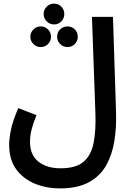

<svg xmlns="http://www.w3.org/2000/svg" viewBox="-20 -818 726 1069"><path d="M31 -13Q31 -46 41 -95.5Q51 -145 82 -216L183 -177Q164 -130 155.5 -95.5Q147 -61 147 -28Q147 45 194 82Q241 119 317 119Q403 119 445.5 82.5Q488 46 501.5 -24Q515 -94 511 -193L492 -724H609L626 -195Q629 -111 617 -34.5Q605 42 571.5 102Q538 162 475 196.5Q412 231 313 231Q239 231 175 205Q111 179 71 125.5Q31 72 31 -13ZM281 -682Q257 -682 240 -699Q223 -716 223 -740Q223 -764 240 -781Q257 -798 281 -798Q305 -798 321.5 -781Q338 -764 338 -740Q338 -716 321.5 -699Q305 -682 281 -682ZM207 -556Q183 -556 166 -573Q149 -590 149 -613Q149 -637 166 -654Q183 -671 207 -671Q231 -671 247.5 -654Q264 -637 264 -613Q264 -590 247.5 -573Q231 -556 207 -556ZM356 -556Q332 -556 315 -573Q298 -590 298 -613Q298 -638 315 -654.5Q332 -671 356 -671Q380 -671 396.5 -654.5Q413 -638 413 -613Q413 -590 396.5 -573Q380 -556 356 -556Z"/></svg>

Font: Noto Sans Arabic UI SmCn SmBd
Style: Regular
Weight: 600
Width: 4
Designer: Monotype Design Team, Nadine Chahine and Nizar Qandah
Foundry: Monotype Imaging Inc.
Version: Version 2.010; ttfautohint (v1.8.4.7-5d5b)